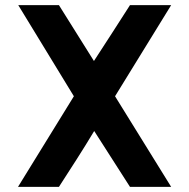

<svg xmlns="http://www.w3.org/2000/svg" viewBox="-20 -651 735 746"><path d="M645 75H485L346 -142Q313 -87 278.5 -33Q244 21 209 75H50L267 -277L51 -631H209L345 -414Q380 -468 415 -522Q450 -576 485 -631H645L427 -277Z"/></svg>

Font: CAT North
Style: Regular
Weight: 400
Designer: Peter Wiegel
Foundry: Peter Wiegel
Version: Version 1.000